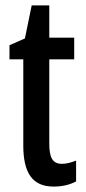

<svg xmlns="http://www.w3.org/2000/svg" viewBox="-20 -679 316 709"><path d="M209 -74C172 -74 162 -100 162 -150V-460H254V-540H162V-659H97L72 -537L15 -512V-460H66V-142C66 -40 100 10 178 10C211 10 238 3 261 -9V-86C243 -79 226 -74 209 -74Z"/></svg>

Font: Noto Sans Khmer ExtraCondensed Medium
Style: Regular
Weight: 500
Width: 2
Designer: Danh Hong and the Monotype Design Team
Foundry: Monotype Imaging Inc.
Version: Version 2.004